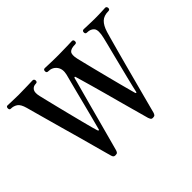

<svg xmlns="http://www.w3.org/2000/svg" viewBox="-146 -991 1269 1269"><g transform="rotate(-45 488.0 -357.0)"><path d="M302 12Q292 12 287 7Q282 2 279 -10Q277 -18 267.5 -51.5Q258 -85 244.5 -135.5Q231 -186 214.5 -245Q198 -304 181 -364Q164 -424 149.5 -477.5Q135 -531 124 -569.5Q113 -608 109 -624Q97 -668 76.5 -681.5Q56 -695 31 -695Q18 -695 18 -710Q18 -726 31 -726Q42 -726 68 -724.5Q94 -723 132 -723Q176 -723 215 -724.5Q254 -726 264 -726Q272 -726 275.5 -721Q279 -716 279 -710Q279 -695 264 -695Q240 -695 227.5 -677Q215 -659 225 -618Q228 -604 236.5 -570Q245 -536 256 -490.5Q267 -445 279.5 -396.5Q292 -348 303 -304Q314 -260 322.5 -229.5Q331 -199 334 -190Q337 -183 340.5 -182.5Q344 -182 345 -188Q347 -196 354.5 -224Q362 -252 372.5 -292.5Q383 -333 394.5 -378Q406 -423 417 -466.5Q428 -510 437 -543.5Q446 -577 450 -593Q461 -638 439.5 -666.5Q418 -695 379 -695Q365 -695 365 -710Q365 -726 379 -726Q386 -726 405.5 -725Q425 -724 451.5 -723.5Q478 -723 504 -723Q548 -723 586.5 -724.5Q625 -726 632 -726Q646 -726 646 -710Q646 -695 632 -695Q592 -695 578.5 -679Q565 -663 575 -619Q578 -607 586.5 -571.5Q595 -536 607 -489Q619 -442 632 -391Q645 -340 656.5 -296Q668 -252 676 -223Q684 -194 685 -190Q686 -184 690 -183Q694 -182 695 -188Q697 -198 704 -227.5Q711 -257 721 -297.5Q731 -338 742.5 -383Q754 -428 764.5 -470.5Q775 -513 783.5 -545Q792 -577 795 -592Q810 -654 793 -674.5Q776 -695 743 -695Q728 -695 728 -710Q728 -726 743 -726Q753 -726 782 -724.5Q811 -723 839 -723Q889 -723 911 -724.5Q933 -726 943 -726Q950 -726 953.5 -721Q957 -716 957 -710Q957 -695 943 -695Q900 -695 876.5 -672.5Q853 -650 839 -604Q836 -594 826 -558.5Q816 -523 802 -471.5Q788 -420 772 -360.5Q756 -301 740.5 -242Q725 -183 711.5 -133Q698 -83 689.5 -50Q681 -17 679 -10Q676 0 671 6Q666 12 652 12Q642 12 638 7Q634 2 629 -11Q627 -18 619 -47.5Q611 -77 598.5 -121.5Q586 -166 572 -218Q558 -270 543.5 -323Q529 -376 516 -422Q503 -468 493.5 -500.5Q484 -533 481 -543Q480 -545 477 -545Q474 -545 472 -541Q471 -536 463 -506.5Q455 -477 442.5 -431.5Q430 -386 415.5 -332Q401 -278 386.5 -224Q372 -170 359.5 -124Q347 -78 338.5 -46.5Q330 -15 328 -8Q325 1 320.5 6.5Q316 12 302 12Z"/></g></svg>

Font: Zen Old Mincho
Style: Bold
Weight: 700
Designer: Yoshimichi Ohira
Foundry: Positype
Version: Version 1.500